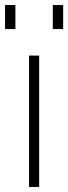

<svg xmlns="http://www.w3.org/2000/svg" viewBox="-53 -740 270 760"><path d="M62 0H102V-520H62ZM-33 -625H8V-720H-33ZM156 -625H197V-720H156Z"/></svg>

Font: Aspekta 150
Style: Regular
Weight: 150
Designer: Ivo Dolenc
Version: Version 2.000